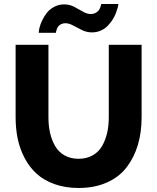

<svg xmlns="http://www.w3.org/2000/svg" viewBox="-20 -934 787 960"><path d="M307.1 -817.9Q294.9 -817.9 285.4 -813Q275.9 -808.1 271.2 -802Q266.6 -795.9 263.9 -788.1Q261.2 -780.3 260.5 -776.1Q259.8 -772 259.8 -770H173.8Q173.8 -780.3 177.7 -796.4Q181.6 -812.5 191.4 -833Q201.2 -853.5 215.1 -870.8Q229 -888.2 251.5 -900.1Q273.9 -912.1 300.8 -912.1Q327.6 -912.1 351.1 -899.9Q374.5 -887.7 394.8 -875.7Q415 -863.8 434.1 -863.8Q446.8 -863.8 456.8 -868.9Q466.8 -874 472.2 -880.6Q477.5 -887.2 480.7 -895Q483.9 -902.8 484.9 -907.5Q485.8 -912.1 485.8 -914.1H571.8Q571.8 -908.2 568.6 -896.2Q565.4 -884.3 559.3 -867.9Q553.2 -851.6 542.5 -835Q531.7 -818.4 517.8 -804.2Q503.9 -790 483.6 -781Q463.4 -772 439.9 -772Q414.1 -772 390.4 -783.4Q366.7 -794.9 345.9 -806.4Q325.2 -817.9 307.1 -817.9ZM373 5.9Q306.6 5.9 253.2 -13.2Q199.7 -32.2 163.8 -64.7Q127.9 -97.2 103.8 -142.6Q79.6 -188 68.8 -239Q58.1 -290 58.1 -347.2V-710H222.2V-347.2Q222.2 -304.7 230.5 -268.8Q238.8 -232.9 255.9 -203.4Q272.9 -173.8 303 -157Q333 -140.1 373 -140.1Q413.6 -140.1 443.8 -157.5Q474.1 -174.8 491 -204.8Q507.8 -234.9 515.9 -270.3Q523.9 -305.7 523.9 -347.2V-710H688V-347.2Q688 -272 669.2 -209Q650.4 -146 613 -97.4Q575.7 -48.8 514.4 -21.5Q453.1 5.9 373 5.9Z"/></svg>

Font: Rawline ExtraBold
Style: Regular
Weight: 800
Designer: Matt McInerney, Pablo Impallari, Rodrigo Fuenzalida
Foundry: Matt McInerney, Pablo Impallari, Rodrigo Fuenzalida
Version: Version 4.020;PS 004.020;hotconv 1.0.88;makeotf.lib2.5.64775